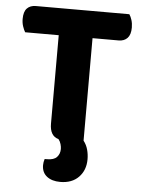

<svg xmlns="http://www.w3.org/2000/svg" viewBox="-56 -650 661 894"><g transform="rotate(5 275.0 -203.0)"><path d="M351 -480V-1Q365 17 371 39Q377 61 377 84Q377 135 345.5 167.5Q314 200 259 200Q220 200 196.5 181.5Q173 163 173 129Q173 115 178 100H189Q221 100 235 85Q249 70 249 47Q249 37 245.5 24.5Q242 12 234 2Q193 -9 193 -67V-480H36Q30 -490 24.5 -506Q19 -522 19 -541Q19 -575 34 -590.5Q49 -606 75 -606H512Q519 -596 524 -580Q529 -564 529 -545Q529 -512 514 -496Q499 -480 473 -480Z"/></g></svg>

Font: Baloo 2
Style: Bold
Weight: 700
Designer: Sarang Kulkarni and Ek Type
Foundry: Ek Type
Version: Version 1.640;hotconv 1.0.111;makeotfexe 2.5.65597; ttfautoh